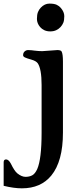

<svg xmlns="http://www.w3.org/2000/svg" viewBox="-56 -773 454 1045"><path d="M162.1 -626Q145 -646.5 145 -669.9Q145 -693.4 150.6 -707.3Q156.2 -721.2 166 -731.4Q187 -753.4 212.9 -753.4Q238.8 -753.4 252.7 -746.8Q266.6 -740.2 275.4 -729.5Q293.9 -707.5 293.9 -685.1Q293.9 -662.6 288.6 -649.4Q283.2 -636.2 273.4 -625.7Q263.7 -615.2 249.8 -608.6Q235.8 -602.1 217.5 -602.1Q199.2 -602.1 185.3 -608.6Q171.4 -615.2 162.1 -626ZM-36.1 110.4Q-36.1 94.7 -22.9 94.7Q-9.3 94.7 2.9 117.2Q22.5 157.7 38.1 170.4Q62 189.5 83 189.5Q104 189.5 119.4 181.2Q134.8 172.9 146.5 147.5Q170.4 93.3 170.4 -50.8V-310.5Q170.4 -397.5 149.4 -428.7Q140.1 -441.4 114.7 -448.5Q89.4 -455.6 79.6 -460.4Q69.8 -465.3 69.8 -471.9Q69.8 -478.5 71.3 -482.9Q72.8 -487.3 76.2 -491.2Q85 -500.5 96.9 -500.5Q108.9 -500.5 115.7 -499.5Q122.6 -498.5 130.9 -497.6Q154.8 -494.6 173.8 -494.6L256.3 -500.5Q274.9 -500.5 279.3 -492.7Q286.6 -479.5 286.6 -438V-50.8Q286.6 105 223.1 182.6Q166 252 63 252Q19.5 252 -36.1 238.3Z"/></svg>

Font: Stoke
Style: Regular
Weight: 400
Designer: Nicole Fally
Foundry: Nicole Fally
Version: Version 1.002